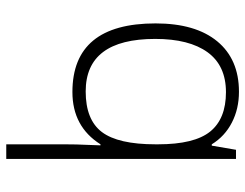

<svg xmlns="http://www.w3.org/2000/svg" viewBox="-108 -692 810 635"><g transform="rotate(-90 297.5 -375.0)"><path d="M312 -497.1Q218.3 -497.1 177.7 -443.4Q137.2 -389.6 137.2 -266.1V-257.8Q137.2 -137.7 179.4 -85.4Q221.7 -33.2 309.6 -33.2Q397.5 -33.2 441.7 -94Q485.8 -154.8 485.8 -267.1Q485.8 -497.1 312 -497.1ZM310.1 -541Q537.1 -541 537.1 -266.1Q537.1 -133.8 477.8 -62Q418.5 9.8 311 9.8Q254.4 9.8 209 -13.7Q163.6 -37.1 137.2 -80.1H132.8L119.1 0H88.9V-759.8H137.2V-568.8Q137.2 -525.9 135.3 -489.7L133.8 -448.2H137.2Q195.8 -541 310.1 -541Z"/></g></svg>

Font: OpenSans-Light
Style: Regular
Weight: 300
Foundry: Ascender Corporation
Version: Version 1.10